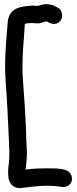

<svg xmlns="http://www.w3.org/2000/svg" viewBox="-20 -796 380 949"><path d="M106 42C106 42 107 39 107 37C111 6 115 -29 112 -66C109 -99 110 -130 108 -171C107 -195 105 -218 104 -243C101 -318 91 -394 91 -467C91 -526 96 -581 100 -635C101 -649 101 -665 103 -678C111 -681 124 -682 137 -682H140C145 -683 164 -678 180 -682C196 -686 205 -691 210 -690H212L223 -684C232 -678 247 -677 254 -678C276 -682 292 -705 286 -730C284 -741 277 -753 266 -758L256 -763C246 -769 233 -774 218 -775C194 -778 177 -768 171 -768H168L166 -767C156 -767 144 -769 134 -768C91 -764 24 -762 18 -685C13 -616 5 -547 5 -466C5 -440 7 -417 8 -391C16 -295 19 -203 24 -104C26 -62 28 -28 24 8C22 24 20 41 20 56C20 64 21 70 21 72C21 99 38 139 86 133C128 128 172 122 214 122C235 122 260 124 274 126L284 128C291 129 306 130 318 121C351 98 334 50 302 44L291 41C268 36 241 36 214 36C179 36 144 37 106 42Z"/></svg>

Font: Stray Cat
Style: BlkCn
Weight: 900
Version: Version 1.0